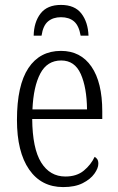

<svg xmlns="http://www.w3.org/2000/svg" viewBox="-20 -751 479 781"><path d="M237 10Q148 10 98.5 -61.5Q49 -133 49 -263Q49 -404 95.5 -474Q142 -544 228 -544Q308 -544 352 -480Q396 -416 396 -298V-267H111Q112 -147 147.5 -90Q183 -33 246 -33Q292 -33 321 -57Q350 -81 365 -113Q371 -110 375.5 -103.5Q380 -97 380 -85Q380 -67 364 -44.5Q348 -22 316.5 -6Q285 10 237 10ZM334 -306Q333 -395 308.5 -450Q284 -505 229 -505Q172 -505 144 -452Q116 -399 112 -306ZM117 -606Q118 -661 145 -696Q172 -731 228 -731Q284 -731 311 -696Q338 -661 340 -606H308Q301 -647 281 -664Q261 -681 228 -681Q196 -681 175.5 -664Q155 -647 149 -606Z"/></svg>

Font: Noto Serif Condensed Light
Style: Regular
Weight: 300
Width: 3
Designer: Monotype Design Team
Foundry: Monotype Imaging Inc.
Version: Version 2.013